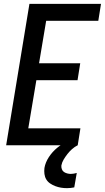

<svg xmlns="http://www.w3.org/2000/svg" viewBox="-20 -755 545 998"><path d="M12 0 133 -735H505L491 -647H220L183 -426H397L383 -338H169L127 -88H398L384 0ZM328 223Q312 223 297 220.5Q282 218 267.5 212.5Q253 207 240.5 198.5Q228 190 220.5 177.5Q213 165 211 149.5Q209 134 211 118Q216 89 234 61.5Q252 34 277 13.5Q302 -7 331 -20.5Q360 -34 390 -40L384 0Q368 8 355 19.5Q342 31 331 45Q320 59 311 74Q302 89 299 105Q298 115 301.5 124.5Q305 134 312.5 139Q320 144 329.5 146.5Q339 149 348 149Q356 149 363.5 147.5Q371 146 379 144L366 219Q356 221 347 222Q338 223 328 223Z"/></svg>

Font: Iosevka Term Curly Semibold
Style: Italic
Weight: 600
Italic angle: -9°
Designer: Belleve Invis
Foundry: Belleve Invis
Version: Version 32.3.0